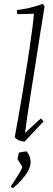

<svg xmlns="http://www.w3.org/2000/svg" viewBox="-20 -732 277 1004"><path d="M108 9Q98 9 81 2.5Q64 -4 57 -15Q64 -52 74 -108Q84 -164 95 -229.5Q106 -295 116.5 -362Q127 -429 136 -489Q145 -549 150.5 -594Q156 -639 157 -660L72 -658Q68 -666 68 -679Q94 -682 134 -691Q174 -700 204 -712L213 -698Q202 -633 190 -555.5Q178 -478 165.5 -398Q153 -318 141.5 -246Q130 -174 122 -119Q114 -64 111 -37L194 -113L208 -97ZM48 252Q45 251 40.5 247.5Q36 244 36 243Q44 232 57 212Q70 192 82 171.5Q94 151 97 140L72 101Q72 96 75 83.5Q78 71 79 66Q86 65 97 62.5Q108 60 120 60Q129 72 134.5 85.5Q140 99 140 117Q139 150 111 186.5Q83 223 48 252Z"/></svg>

Font: Labrada Lght
Style: Italic
Weight: 300
Italic angle: -7°
Designer: Mercedes Jáuregui
Foundry: Omnibus-Type Team
Version: Version 1.000; ttfautohint (v1.8.4.7-5d5b)